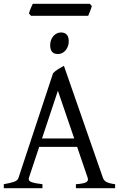

<svg xmlns="http://www.w3.org/2000/svg" viewBox="-20 -989 635 1009"><path d="M370.1 -261.2 284.2 -512.2 200.7 -261.2ZM186 -217.3 131.8 -54.2Q127 -39.1 145 -32.2Q163.1 -25.4 203.1 -21V0H0V-21Q33.2 -26.9 52.7 -33.2Q72.3 -39.6 77.1 -54.2L258.8 -604Q270 -616.2 286.6 -626.2Q303.2 -636.2 315.9 -643.1L521 -54.2Q523.4 -47.4 527.8 -42Q532.2 -36.6 539.6 -32.7Q546.9 -28.8 558.1 -25.9Q569.3 -22.9 585 -21V0H378.9V-21Q417 -23.4 431.6 -30.8Q446.3 -38.1 440.9 -54.2L385.3 -217.3ZM341.3 -772Q341.3 -758.3 336.9 -746.1Q332.5 -733.9 325 -724.9Q317.4 -715.8 307.1 -710.4Q296.9 -705.1 284.7 -705.1Q262.7 -705.1 253.2 -717.3Q243.7 -729.5 243.7 -752Q243.7 -765.6 248 -777.8Q252.4 -790 260.3 -799.1Q268.1 -808.1 278.1 -813.2Q288.1 -818.4 299.8 -818.4Q341.3 -818.4 341.3 -772ZM462.4 -957.5Q461.4 -952.1 459 -945.1Q456.5 -938 453.6 -930.9Q450.7 -923.8 448 -917Q445.3 -910.2 443.4 -905.8H143.1L132.3 -918Q133.3 -923.3 135.7 -930.2Q138.2 -937 141.1 -944.1Q144 -951.2 147 -957.8Q149.9 -964.4 152.3 -969.2H451.7Z"/></svg>

Font: Gentium Unicode
Style: Regular
Weight: 400
Version: Version 1.009